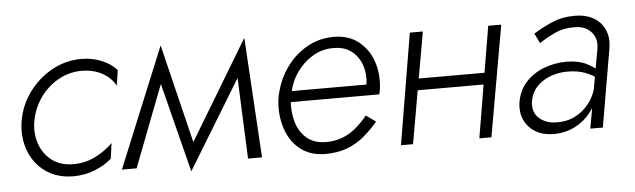

<svg xmlns="http://www.w3.org/2000/svg" viewBox="-40 -629 2623 793"><g transform="rotate(-5 1271.5 -233.0)"><path d="M97 -230Q106 -282 136 -325.5Q166 -369 211.5 -395Q257 -421 310 -421Q359 -421 396 -400Q433 -379 449 -347L459 -411Q435 -438 396.5 -454Q358 -470 313 -470Q246 -470 188.5 -437.5Q131 -405 92.5 -351Q54 -297 44 -230Q35 -167 56 -112Q77 -57 123.5 -24Q170 9 236 10Q285 10 327 -6.5Q369 -23 398 -49L407 -113Q380 -85 336 -62Q292 -39 239 -40Q187 -41 152.5 -68Q118 -95 103.5 -138Q89 -181 97 -230Z M963 0H1021L991 -498L946 -404ZM720 -48 725 32 976 -380 991 -498ZM725 32 755 -42 644 -497 619 -386ZM440 0H501L654 -398L644 -497Z M1140 -217H1526Q1528 -223 1529 -229.5Q1530 -236 1531 -242Q1538 -303 1520 -354.5Q1502 -406 1461 -438Q1420 -470 1359 -470Q1304 -470 1257 -446Q1210 -422 1176 -381.5Q1142 -341 1124 -291Q1119 -276 1115 -261.5Q1111 -247 1109 -231Q1102 -170 1119 -115Q1136 -60 1177 -26Q1218 8 1281 9Q1335 9 1375 -6.5Q1415 -22 1446 -48.5Q1477 -75 1503 -106L1463 -135Q1443 -110 1418 -88Q1393 -66 1361.5 -53Q1330 -40 1291 -40Q1240 -40 1209 -67.5Q1178 -95 1166.5 -138.5Q1155 -182 1160 -231L1165 -249Q1173 -298 1200.5 -337.5Q1228 -377 1268 -401Q1308 -425 1355 -424Q1401 -424 1430 -400.5Q1459 -377 1471 -340.5Q1483 -304 1477 -262H1146Z M1665 -220H1992L2000 -268H1672ZM1999 -460 1922 0H1972L2053 -460ZM1674 -460 1597 0H1647L1728 -460Z M2152 -135Q2159 -171 2181.5 -194.5Q2204 -218 2237.5 -230.5Q2271 -243 2308 -243Q2349 -243 2380.5 -231.5Q2412 -220 2439 -198L2444 -229Q2425 -249 2392.5 -266Q2360 -283 2309 -284Q2258 -284 2213 -266.5Q2168 -249 2138 -215.5Q2108 -182 2100 -134Q2094 -90 2110 -58Q2126 -26 2157 -8.5Q2188 9 2230 9Q2278 9 2317.5 -11Q2357 -31 2383.5 -65Q2410 -99 2420 -141L2414 -172Q2404 -132 2380.5 -102Q2357 -72 2323 -54.5Q2289 -37 2246 -38Q2202 -38 2173.5 -63.5Q2145 -89 2152 -135ZM2206 -370Q2234 -389 2271 -406.5Q2308 -424 2354 -423Q2385 -423 2405.5 -410Q2426 -397 2435.5 -375.5Q2445 -354 2440 -326L2382 0H2434L2490 -326Q2495 -358 2488 -384Q2481 -410 2463.5 -429.5Q2446 -449 2419.5 -459.5Q2393 -470 2358 -470Q2305 -470 2262 -451Q2219 -432 2186 -411Z"/></g></svg>

Font: Jost Light
Style: Italic
Weight: 300
Italic angle: -5°
Version: Version 3.710